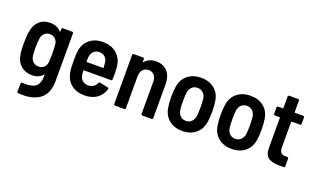

<svg xmlns="http://www.w3.org/2000/svg" viewBox="-87 -1115 2938 1790"><g transform="rotate(20 1382.5 -220.0)"><path d="M337 -511H429Q434 -511 437.5 -507.5Q441 -504 441 -499V-27Q441 89 378 145.5Q315 202 196 202Q182 202 152 200Q140 199 140 187L143 107Q143 95 156 96Q166 97 186 97Q261 97 293 66Q325 35 325 -34V-43Q325 -46 323 -47Q321 -48 319 -45Q281 -1 214 -1Q149 -1 104 -39.5Q59 -78 48 -149Q42 -179 42 -257Q42 -340 50 -371Q60 -439 102 -479Q144 -519 210 -519Q279 -519 319 -474Q321 -472 323 -472.5Q325 -473 325 -476V-499Q325 -504 328.5 -507.5Q332 -511 337 -511ZM325 -257Q325 -314 321 -347Q317 -379 296 -399Q275 -419 243 -419Q211 -419 190 -399Q169 -379 164 -347Q158 -310 158 -257Q158 -208 163 -170Q168 -138 190 -118Q212 -98 244 -98Q277 -98 297.5 -118Q318 -138 322 -170Q325 -208 325 -257Z M936 -265 935 -222Q935 -210 923 -210H655Q650 -210 650 -205Q652 -177 654 -164Q659 -131 682 -111Q705 -91 740 -91Q770 -92 790.5 -106Q811 -120 822 -145Q827 -156 837 -153L919 -136Q931 -132 927 -121Q907 -59 858.5 -25.5Q810 8 740 8Q657 8 607 -32Q557 -72 542 -143Q537 -170 535.5 -200Q534 -230 534 -280Q534 -332 539 -359Q549 -432 601 -475.5Q653 -519 733 -519Q820 -519 873.5 -470Q927 -421 933 -341Q936 -308 936 -265ZM653 -347Q650 -325 650 -297Q650 -292 655 -292H814Q819 -292 819 -297Q817 -331 815 -346Q811 -379 789 -399Q767 -419 734 -419Q701 -419 679.5 -399.5Q658 -380 653 -347Z M1415 -346V-12Q1415 -7 1411.5 -3.5Q1408 0 1403 0H1311Q1306 0 1302.5 -3.5Q1299 -7 1299 -12V-330Q1299 -371 1278.5 -395Q1258 -419 1223 -419Q1187 -419 1165.5 -394.5Q1144 -370 1144 -329V-12Q1144 -7 1140.5 -3.5Q1137 0 1132 0H1040Q1035 0 1031.5 -3.5Q1028 -7 1028 -12V-499Q1028 -504 1031.5 -507.5Q1035 -511 1040 -511H1132Q1137 -511 1140.5 -507.5Q1144 -504 1144 -499V-473Q1144 -470 1146 -469Q1148 -468 1150 -471Q1190 -519 1260 -519Q1333 -519 1374 -473Q1415 -427 1415 -346Z M1512 -153Q1504 -201 1504 -256Q1504 -313 1512 -361Q1523 -434 1576 -476.5Q1629 -519 1709 -519Q1788 -519 1840 -476.5Q1892 -434 1903 -362Q1911 -312 1911 -257Q1911 -197 1904 -154Q1893 -79 1841 -35.5Q1789 8 1708 8Q1627 8 1575 -35.5Q1523 -79 1512 -153ZM1791 -172Q1795 -224 1795 -256Q1795 -289 1791 -341Q1786 -377 1763.5 -398Q1741 -419 1708 -419Q1674 -419 1652 -398Q1630 -377 1625 -341Q1621 -306 1621 -256Q1621 -205 1625 -172Q1630 -136 1652 -114Q1674 -92 1708 -92Q1741 -92 1763.5 -114Q1786 -136 1791 -172Z M2002 -153Q1994 -201 1994 -256Q1994 -313 2002 -361Q2013 -434 2066 -476.5Q2119 -519 2199 -519Q2278 -519 2330 -476.5Q2382 -434 2393 -362Q2401 -312 2401 -257Q2401 -197 2394 -154Q2383 -79 2331 -35.5Q2279 8 2198 8Q2117 8 2065 -35.5Q2013 -79 2002 -153ZM2281 -172Q2285 -224 2285 -256Q2285 -289 2281 -341Q2276 -377 2253.5 -398Q2231 -419 2198 -419Q2164 -419 2142 -398Q2120 -377 2115 -341Q2111 -306 2111 -256Q2111 -205 2115 -172Q2120 -136 2142 -114Q2164 -92 2198 -92Q2231 -92 2253.5 -114Q2276 -136 2281 -172Z M2721 -423H2640Q2635 -423 2635 -418V-167Q2635 -130 2649.5 -114.5Q2664 -99 2695 -100H2713Q2718 -100 2721.5 -96.5Q2725 -93 2725 -88V-12Q2725 -1 2713 1H2671Q2597 1 2560 -25Q2523 -51 2523 -123V-418Q2523 -423 2518 -423H2472Q2467 -423 2463.5 -426.5Q2460 -430 2460 -435V-499Q2460 -504 2463.5 -507.5Q2467 -511 2472 -511H2518Q2523 -511 2523 -516V-630Q2523 -635 2526.5 -638.5Q2530 -642 2535 -642H2623Q2628 -642 2631.5 -638.5Q2635 -635 2635 -630V-516Q2635 -511 2640 -511H2721Q2726 -511 2729.5 -507.5Q2733 -504 2733 -499V-435Q2733 -430 2729.5 -426.5Q2726 -423 2721 -423Z"/></g></svg>

Font: Barlow Semi Condensed SemiBold
Style: Regular
Weight: 600
Width: 4
Designer: Jeremy Tribby
Foundry: Tribby Type
Version: Version 1.408